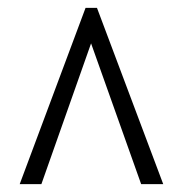

<svg xmlns="http://www.w3.org/2000/svg" viewBox="-20 -734 465 487"><path d="M30 -267 197 -714H226L394 -267H338L211 -624L85 -267Z"/></svg>

Font: Noto Serif Tamil ExtraCondensed
Style: Regular
Weight: 400
Width: 2
Designer: Indian Type Foundry, Tom Grace, and the Monotype Design Team
Foundry: Monotype Imaging Inc.
Version: Version 2.004; ttfautohint (v1.8.4.7-5d5b)